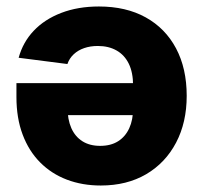

<svg xmlns="http://www.w3.org/2000/svg" viewBox="-20 -570 634 598"><path d="M288.1 -549.8Q372.6 -549.8 433.8 -515.9Q495.1 -481.9 528.3 -419.4Q561.5 -356.9 561.5 -271.5Q561.5 -188.5 528.3 -125.5Q495.1 -62.5 435.1 -27.3Q375 7.8 293.9 7.8Q236.3 7.8 188.2 -10.5Q140.1 -28.8 105 -64.2Q69.8 -99.6 50.5 -150.9Q31.2 -202.1 31.2 -267.6V-311H502.4V-211.4H111.8L190.4 -234.4Q190.4 -197.8 202.1 -171.1Q213.9 -144.5 236.6 -130.1Q259.3 -115.7 292 -115.7Q325.2 -115.7 347.9 -130.1Q370.6 -144.5 382.6 -170.7Q394.5 -196.8 394.5 -231.9V-303.7Q394.5 -344.2 381.1 -371.6Q367.7 -398.9 343 -412.8Q318.4 -426.8 284.7 -426.8Q261.2 -426.8 242.2 -420.2Q223.1 -413.6 209.7 -401.1Q196.3 -388.7 189.9 -370.6L38.1 -390.1Q51.3 -438.5 85 -474.1Q118.7 -509.8 170.7 -529.8Q222.7 -549.8 288.1 -549.8Z"/></svg>

Font: Inter 18pt ExtraBold
Style: Regular
Weight: 800
Designer: Rasmus Andersson
Foundry: rsms
Version: Version 4.001;git-66647c0bb